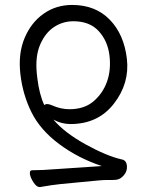

<svg xmlns="http://www.w3.org/2000/svg" viewBox="-20 -508 596 777"><path d="M140 249Q128 249 115.5 230Q103 211 101 196Q99 181 110 181Q151 181 213 176L392 164Q296 132 219.5 75Q143 18 107.5 -53.5Q72 -125 62.5 -208Q53 -291 79.5 -354Q106 -417 156.5 -452.5Q207 -488 272 -488Q366 -488 424 -428.5Q482 -369 493.5 -270Q505 -171 441 -88.5Q377 -6 265 -6Q229 -6 196 -24Q241 29 326 76Q411 123 472 137Q491 140 493.5 162Q496 184 481.5 201Q467 218 450 219.5Q433 221 418 220.5Q403 220 381 222L224 237Q194 240 142 249ZM261 -66Q321 -66 358.5 -98Q396 -130 413 -177.5Q430 -225 423 -283.5Q416 -342 379.5 -382Q343 -422 277 -422Q234 -422 198.5 -398.5Q163 -375 142.5 -327.5Q122 -280 129 -210L131 -192Q139 -126 159 -83Q164 -87 171 -87Q178 -87 190 -82Q225 -66 261 -66Z"/></svg>

Font: LXGW Bright TC
Style: Regular
Weight: 400
Designer: Christian Thalmann (Catharsis Fonts)
Foundry: LXGW / Christian Thalmann (Catharsis Fonts) / Fontworks Inc.
Version: Version 5.501